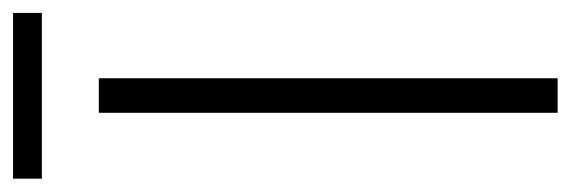

<svg xmlns="http://www.w3.org/2000/svg" viewBox="-323 -562 871 293"><g transform="rotate(-90 112.5 -415.5)"><path d="M-13.7 -787.1Q-13.7 -797.9 -13.7 -831.1Q48.8 -831.1 239.3 -831.1Q239.3 -820.3 239.3 -787.1Q175.8 -787.1 -13.7 -787.1ZM86.9 -700.2Q100.6 -700.2 139.6 -700.2Q139.6 -525.4 139.6 0Q127 0 86.9 0Q86.9 -174.8 86.9 -700.2Z"/></g></svg>

Font: LeFont
Style: ExtraLight
Weight: 200
Designer: Leryon MEDIA
Version: Version 1.0